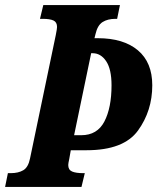

<svg xmlns="http://www.w3.org/2000/svg" viewBox="-40 -734 618 754"><path d="M-9 -54H2Q32 -54 51.5 -65.5Q71 -77 78 -112L179 -596Q184 -621 184 -628Q184 -647 170 -653.5Q156 -660 128 -660H117L130 -714H431L420 -660H413Q383 -660 363 -647.5Q343 -635 335 -600L331 -584H344Q445 -584 501.5 -536.5Q558 -489 558 -399Q558 -299 502 -221.5Q446 -144 300 -144H238L232 -110Q228 -92 228 -86Q228 -67 243 -60.5Q258 -54 287 -54H293L280 0H-20ZM279 -203Q342 -203 370 -257Q398 -311 398 -399Q398 -462 377 -493.5Q356 -525 324 -525H318L251 -203Z"/></svg>

Font: Noto Serif CondExtraBold
Style: Italic
Weight: 800
Width: 3
Italic angle: -12°
Designer: Monotype Design Team
Foundry: Monotype Imaging Inc.
Version: Version 1.001